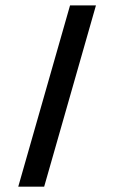

<svg xmlns="http://www.w3.org/2000/svg" viewBox="-20 -704 431 724"><path d="M244.1 -683.6H341.8L146.5 0H48.8Z"/></svg>

Font: BabelStone Runic Norse
Style: Regular
Weight: 400
Designer: Andrew West
Foundry: BabelStone
Version: Version 3.002 March 14, 2022